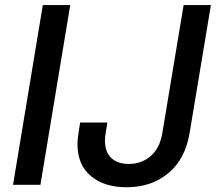

<svg xmlns="http://www.w3.org/2000/svg" viewBox="-20 -748 874 777"><path d="M264.2 -727.5 143.6 0H32.7L153.3 -727.5ZM491.7 9.8Q401.9 9.8 347.7 -35.6Q293.5 -81.1 293.5 -165Q293.5 -172.9 294.2 -181.9Q294.9 -190.9 297.4 -207.5Q299.8 -224.1 304.2 -252H414.6Q410.2 -226.1 408 -211.9Q405.8 -197.8 405.3 -190.9Q404.8 -184.1 404.8 -179.2Q404.8 -132.8 430.4 -108.6Q456.1 -84.5 501.5 -84.5Q552.7 -84.5 589.8 -116.5Q627 -148.4 637.2 -210.9L723.1 -727.5H833.5L747.6 -211.4Q730.5 -105.5 662.1 -47.9Q593.8 9.8 491.7 9.8Z"/></svg>

Font: Inter 18pt Medium
Style: Italic
Weight: 500
Italic angle: -9.3988°
Designer: Rasmus Andersson
Foundry: rsms
Version: Version 4.001;git-66647c0bb